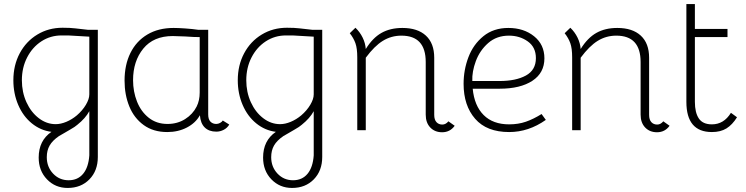

<svg xmlns="http://www.w3.org/2000/svg" viewBox="-20 -643 3681 948"><path d="M171 135Q171 51 234 8Q180 1 137 -34Q94 -69 70 -125Q46 -181 46 -247Q46 -321 77.5 -380Q109 -439 164.5 -472.5Q220 -506 289 -506Q327 -506 351 -503L413 -496H463V132Q463 200 421.5 242.5Q380 285 314 285Q253 285 212 242.5Q171 200 171 135ZM359 -73Q387 -97 404 -125.5Q421 -154 421 -177V-462L317 -468H284Q229 -468 184.5 -439Q140 -410 114 -359.5Q88 -309 88 -247Q88 -188 110.5 -138.5Q133 -89 171.5 -59.5Q210 -30 255 -30Q280 -30 307.5 -41.5Q335 -53 359 -73ZM421 124V-94Q402 -59 362 -27Q351 -17 327 -3.5Q303 10 297 14Q291 17 271 29Q239 51 225 75.5Q211 100 211 133Q211 181 242 214Q273 247 319 247Q364 247 390.5 215Q417 183 421 124Z M1112 -28Q1102 -11 1084.5 -2Q1067 7 1048 7Q1012 7 991 -13.5Q970 -34 967 -74Q946 -36 903 -13.5Q860 9 806 9Q737 9 689.5 -25.5Q642 -60 618.5 -117.5Q595 -175 595 -245Q595 -323 624 -381.5Q653 -440 707.5 -472.5Q762 -505 837 -505Q860 -505 895.5 -502.5Q931 -500 958 -496H1008V-78Q1008 -54 1019 -42.5Q1030 -31 1048 -31Q1057 -31 1066.5 -36Q1076 -41 1080 -48ZM966 -460Q950 -459 894 -463L833 -465Q738 -465 687.5 -403Q637 -341 637 -247Q637 -191 656.5 -141.5Q676 -92 714.5 -61.5Q753 -31 807 -31Q856 -31 894 -55Q932 -79 951 -117Q966 -147 966 -186Z M1279 135Q1279 51 1342 8Q1288 1 1245 -34Q1202 -69 1178 -125Q1154 -181 1154 -247Q1154 -321 1185.5 -380Q1217 -439 1272.5 -472.5Q1328 -506 1397 -506Q1435 -506 1459 -503L1521 -496H1571V132Q1571 200 1529.5 242.5Q1488 285 1422 285Q1361 285 1320 242.5Q1279 200 1279 135ZM1467 -73Q1495 -97 1512 -125.5Q1529 -154 1529 -177V-462L1425 -468H1392Q1337 -468 1292.5 -439Q1248 -410 1222 -359.5Q1196 -309 1196 -247Q1196 -188 1218.5 -138.5Q1241 -89 1279.5 -59.5Q1318 -30 1363 -30Q1388 -30 1415.5 -41.5Q1443 -53 1467 -73ZM1529 124V-94Q1510 -59 1470 -27Q1459 -17 1435 -3.5Q1411 10 1405 14Q1399 17 1379 29Q1347 51 1333 75.5Q1319 100 1319 133Q1319 181 1350 214Q1381 247 1427 247Q1472 247 1498.5 215Q1525 183 1529 124Z M2225 -22Q2202 10 2163 10Q2127 10 2104.5 -13.5Q2082 -37 2082 -77V-337Q2082 -467 1962 -467Q1912 -467 1870.5 -441.5Q1829 -416 1786 -358V0H1744V-360Q1744 -404 1735 -429.5Q1726 -455 1707 -479L1735 -506Q1757 -485 1770.5 -457.5Q1784 -430 1786 -401Q1820 -456 1863.5 -480.5Q1907 -505 1967 -505Q2042 -505 2083 -467Q2124 -429 2124 -358V-76Q2124 -52 2135 -40Q2146 -28 2164 -28Q2181 -28 2194 -44Z M2269 -229Q2269 -298 2293 -361Q2317 -424 2367 -464.5Q2417 -505 2490 -505Q2566 -505 2617 -464Q2668 -423 2668 -355Q2668 -283 2608.5 -244Q2549 -205 2447 -205H2314Q2322 -121 2368 -75Q2414 -29 2494 -29Q2539 -29 2576.5 -42Q2614 -55 2654 -80L2675 -51Q2590 9 2494 9Q2383 9 2326 -56.5Q2269 -122 2269 -229ZM2626 -356Q2626 -410 2586 -438.5Q2546 -467 2493 -467Q2432 -467 2390.5 -430.5Q2349 -394 2329.5 -341.5Q2310 -289 2312 -243H2447Q2527 -243 2576.5 -270Q2626 -297 2626 -356Z M3286 -22Q3263 10 3224 10Q3188 10 3165.5 -13.5Q3143 -37 3143 -77V-337Q3143 -467 3023 -467Q2973 -467 2931.5 -441.5Q2890 -416 2847 -358V0H2805V-360Q2805 -404 2796 -429.5Q2787 -455 2768 -479L2796 -506Q2818 -485 2831.5 -457.5Q2845 -430 2847 -401Q2881 -456 2924.5 -480.5Q2968 -505 3028 -505Q3103 -505 3144 -467Q3185 -429 3185 -358V-76Q3185 -52 3196 -40Q3207 -28 3225 -28Q3242 -28 3255 -44Z M3369 -140V-623H3411V-500H3572V-460H3411V-140Q3411 -87 3430.5 -58Q3450 -29 3495 -29Q3554 -29 3589 -86L3619 -64Q3596 -27 3567 -9Q3538 9 3495 9Q3369 9 3369 -140Z"/></svg>

Font: Bellota Light
Style: Regular
Weight: 300
Designer: Kemie Guaida
Foundry: Kemie Guaida
Version: Version 4.001